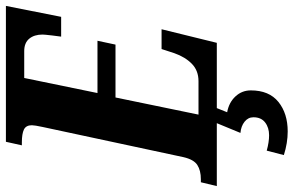

<svg xmlns="http://www.w3.org/2000/svg" viewBox="-212 -562 994 650"><g transform="rotate(-90 285.0 -237.0)"><path d="M486 -527Q487 -532 490 -558Q493 -584 493 -590Q493 -618 479 -635Q465 -652 437 -652H346L295 -404H472L459 -343H280L222 -62H335Q371 -62 394 -84.5Q417 -107 430 -144L444 -187H511L465 0H244L230 35Q263 41 283.5 63Q304 85 304 115Q304 177 265 208.5Q226 240 165 240Q126 240 85 227L100 169Q129 177 152 177Q178 177 195.5 163.5Q213 150 213 124Q213 106 198 94Q183 82 160 80L193 0H-20L-7 -54H3Q33 -54 51.5 -66Q70 -78 78 -113L180 -589Q186 -617 186 -626Q186 -646 171.5 -653Q157 -660 128 -660H118L130 -714H590L553 -527Z"/></g></svg>

Font: Noto Serif CondExtraBold
Style: Italic
Weight: 800
Width: 3
Italic angle: -12°
Designer: Monotype Design Team
Foundry: Monotype Imaging Inc.
Version: Version 1.001